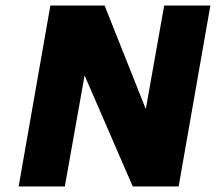

<svg xmlns="http://www.w3.org/2000/svg" viewBox="-20 -670 776 690"><path d="M570 -650H736L622 0H457L284 -399L213 0H47L161 -650H356L504 -278Z"/></svg>

Font: Overused Grotesk ExtraBold
Style: Italic
Weight: 800
Italic angle: -10°
Version: Version 0.003